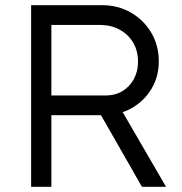

<svg xmlns="http://www.w3.org/2000/svg" viewBox="-20 -720 700 740"><path d="M100 0V-700H374Q435 -700 484.5 -671.5Q534 -643 563 -594Q592 -545 592 -483Q592 -425 564 -378Q536 -331 488 -303.5Q440 -276 380 -276H178V0ZM527 0 351 -308 426 -334 620 0ZM178 -352H387Q424 -352 452 -369Q480 -386 496 -415.5Q512 -445 512 -483Q512 -524 493 -556Q474 -588 440.5 -606Q407 -624 364 -624H178Z"/></svg>

Font: Our Lexend Light
Style: Regular
Weight: 300
Designer: Bonnie Shaver-Troup, Thomas Jockin
Foundry: Lexend
Version: Version 1.007